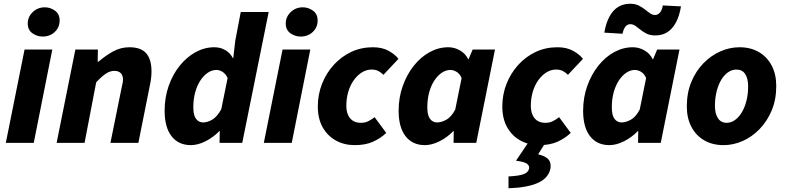

<svg xmlns="http://www.w3.org/2000/svg" viewBox="-20 -762 4190 1024"><path d="M11 0 111 -498H259L160 0ZM207 -567Q178 -567 153 -584.5Q128 -602 128 -637Q128 -672 154.5 -697.5Q181 -723 219 -723Q249 -723 273.5 -705Q298 -687 298 -653Q298 -616 272 -591.5Q246 -567 207 -567Z M282 0 382 -498H502L501 -433H505Q541 -464 582 -487Q623 -510 670 -510Q732 -510 760 -477.5Q788 -445 788 -381Q788 -365 786 -346.5Q784 -328 780 -310L718 0H569L628 -291Q631 -306 633.5 -317Q636 -328 636 -337Q636 -360 624 -372Q612 -384 590 -384Q567 -384 545 -369.5Q523 -355 493 -323L431 0Z M998 12Q932 12 895 -35.5Q858 -83 858 -171Q858 -242 879.5 -303.5Q901 -365 938.5 -411.5Q976 -458 1023.5 -484Q1071 -510 1123 -510Q1156 -510 1182 -494.5Q1208 -479 1222 -452H1224L1235 -546L1264 -698H1413L1272 0H1151L1152 -63H1150Q1117 -29 1076 -8.5Q1035 12 998 12ZM1063 -109Q1086 -109 1111.5 -123.5Q1137 -138 1160 -179L1194 -346Q1183 -369 1166.5 -379Q1150 -389 1134 -389Q1110 -389 1088 -374Q1066 -359 1048.5 -332.5Q1031 -306 1021 -269.5Q1011 -233 1011 -190Q1011 -147 1025.5 -128Q1040 -109 1063 -109Z M1387 0 1487 -498H1635L1536 0ZM1583 -567Q1554 -567 1529 -584.5Q1504 -602 1504 -637Q1504 -672 1530.5 -697.5Q1557 -723 1595 -723Q1625 -723 1649.5 -705Q1674 -687 1674 -653Q1674 -616 1648 -591.5Q1622 -567 1583 -567Z M1872 12Q1816 12 1771.5 -12.5Q1727 -37 1701 -83Q1675 -129 1675 -194Q1675 -258 1697.5 -315Q1720 -372 1760 -416Q1800 -460 1853 -485Q1906 -510 1969 -510Q2018 -510 2052.5 -491Q2087 -472 2105 -448L2025 -363Q2012 -376 1997.5 -383.5Q1983 -391 1961 -391Q1934 -391 1909.5 -375.5Q1885 -360 1866 -333Q1847 -306 1837 -271Q1827 -236 1827 -197Q1827 -156 1847 -131.5Q1867 -107 1905 -107Q1928 -107 1946 -116.5Q1964 -126 1978 -137L2040 -53Q2009 -24 1969 -6Q1929 12 1872 12Z M2246 12Q2180 12 2143 -35.5Q2106 -83 2106 -171Q2106 -242 2128 -303.5Q2150 -365 2187 -411.5Q2224 -458 2271.5 -484Q2319 -510 2371 -510Q2404 -510 2433.5 -493Q2463 -476 2477 -446H2479L2501 -498H2620L2520 0H2399L2400 -63H2398Q2365 -29 2324 -8.5Q2283 12 2246 12ZM2311 -109Q2334 -109 2360.5 -123.5Q2387 -138 2408 -178L2442 -346Q2432 -369 2415 -379Q2398 -389 2382 -389Q2358 -389 2336 -374Q2314 -359 2296.5 -332.5Q2279 -306 2269 -269.5Q2259 -233 2259 -190Q2259 -147 2273.5 -128Q2288 -109 2311 -109Z M2856 12Q2800 12 2755.5 -12.5Q2711 -37 2685 -83Q2659 -129 2659 -194Q2659 -258 2681.5 -315Q2704 -372 2744 -416Q2784 -460 2837 -485Q2890 -510 2953 -510Q3002 -510 3036.5 -491Q3071 -472 3089 -448L3009 -363Q2996 -376 2981.5 -383.5Q2967 -391 2945 -391Q2918 -391 2893.5 -375.5Q2869 -360 2850 -333Q2831 -306 2821 -271Q2811 -236 2811 -197Q2811 -156 2831 -131.5Q2851 -107 2889 -107Q2912 -107 2930 -116.5Q2948 -126 2962 -137L3024 -53Q2993 -24 2953 -6Q2913 12 2856 12ZM2692 242V179Q2750 176 2774 166.5Q2798 157 2802 136Q2804 121 2790 111Q2776 101 2732 95L2799 -4H2891L2850 61Q2888 70 2904 87Q2920 104 2916 135Q2906 188 2848.5 213.5Q2791 239 2692 242Z M3230 12Q3164 12 3127 -35.5Q3090 -83 3090 -171Q3090 -242 3112 -303.5Q3134 -365 3171 -411.5Q3208 -458 3255.5 -484Q3303 -510 3355 -510Q3388 -510 3417.5 -493Q3447 -476 3461 -446H3463L3485 -498H3604L3504 0H3383L3384 -63H3382Q3349 -29 3308 -8.5Q3267 12 3230 12ZM3295 -109Q3318 -109 3344.5 -123.5Q3371 -138 3392 -178L3426 -346Q3416 -369 3399 -379Q3382 -389 3366 -389Q3342 -389 3320 -374Q3298 -359 3280.5 -332.5Q3263 -306 3253 -269.5Q3243 -233 3243 -190Q3243 -147 3257.5 -128Q3272 -109 3295 -109ZM3475 -573Q3448 -573 3429.5 -582Q3411 -591 3396.5 -603Q3382 -615 3369 -624Q3356 -633 3341 -633Q3328 -633 3317 -621.5Q3306 -610 3300 -582L3203 -588Q3212 -641 3231.5 -675.5Q3251 -710 3278.5 -726Q3306 -742 3340 -742Q3367 -742 3385.5 -733Q3404 -724 3418.5 -712.5Q3433 -701 3446 -691.5Q3459 -682 3474 -682Q3487 -682 3498.5 -693.5Q3510 -705 3515 -733L3612 -728Q3603 -674 3583.5 -639.5Q3564 -605 3537 -589Q3510 -573 3475 -573Z M3839 12Q3780 12 3736 -13.5Q3692 -39 3667.5 -85.5Q3643 -132 3643 -194Q3643 -267 3667 -325Q3691 -383 3731.5 -424.5Q3772 -466 3822 -488Q3872 -510 3924 -510Q3983 -510 4027 -484.5Q4071 -459 4095.5 -412.5Q4120 -366 4120 -304Q4120 -231 4096 -173.5Q4072 -116 4031.5 -74Q3991 -32 3941 -10Q3891 12 3839 12ZM3856 -107Q3879 -107 3900 -122Q3921 -137 3936.5 -163Q3952 -189 3961 -224.5Q3970 -260 3970 -301Q3970 -343 3954.5 -367Q3939 -391 3907 -391Q3884 -391 3863 -376.5Q3842 -362 3826.5 -336Q3811 -310 3802 -274.5Q3793 -239 3793 -197Q3793 -156 3809 -131.5Q3825 -107 3856 -107Z"/></svg>

Font: Source Sans 3 ExtraBold
Style: Italic
Weight: 800
Italic angle: -11°
Version: Version 3.052;hotconv 1.1.0;makeotfexe 2.6.0